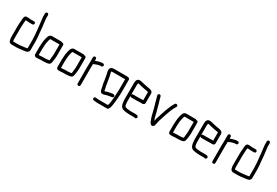

<svg xmlns="http://www.w3.org/2000/svg" viewBox="69 -1880 4558 3160"><g transform="rotate(30 2348.0 -300.0)"><path d="M245 -505H182C176 -505 170 -505 164 -506C151 -506 142 -511 129 -509H101C83 -509 69 -492 65 -478C58 -455 59 -429 56 -400C52 -360 50 -327 50 -282V-93C50 -86 50 -80 51 -73C58 -24 65 11 121 11H201C217 11 239 10 254 8L275 5C316 -1 355 -2 391 -12C412 -17 432 -42 432 -67V-226C432 -275 428 -324 422 -369C419 -409 415 -448 412 -486C406 -519 404 -557 399 -590C396 -611 393 -628 393 -651V-708C393 -723 380 -737 365 -737C349 -737 336 -724 336 -708V-652C336 -643 337 -634 338 -626C341 -607 342 -581 345 -564C348 -550 348 -527 351 -512L355 -478C360 -424 365 -370 371 -316C373 -285 375 -257 375 -226V-68C375 -64 348 -62 344 -61L329 -58C317 -56 306 -56 292 -54C263 -50 234 -46 201 -46H114C110 -55 108 -66 108 -78C107 -83 107 -88 107 -93V-282C107 -299 107 -313 108 -326C111 -368 111 -411 117 -449C117 -450 117 -451 118 -452H138C149 -450 168 -448 182 -448H245C261 -448 274 -460 274 -476C274 -492 261 -505 245 -505Z M611 -64H589V-183C593 -229 591 -276 602 -316C604 -327 606 -338 609 -347C612 -359 616 -378 623 -385H798V-189C796 -170 796 -168 794 -151L791 -129C789 -113 791 -91 784 -77L772 -73C769 -72 766 -72 764 -72C759 -72 754 -72 748 -71L730 -69C725 -68 721 -68 717 -68H659C645 -66 626 -64 611 -64ZM566 -7H611C625 -7 646 -9 660 -11H717C733 -11 751 -15 766 -15C779 -15 793 -21 803 -23C841 -33 842 -80 848 -123L851 -145C853 -162 853 -167 855 -187V-405C855 -420 842 -434 827 -434C825 -434 823 -434 821 -433C815 -439 808 -442 800 -442H620C609 -442 597 -437 586 -428C568 -412 560 -388 553 -361C551 -350 549 -339 546 -328C535 -285 536 -234 532 -185V-43C532 -26 550 -9 566 -7Z M1034 -64H1012V-183C1016 -229 1014 -276 1025 -316C1027 -327 1029 -338 1032 -347C1035 -359 1039 -378 1046 -385H1221V-189C1219 -170 1219 -168 1217 -151L1214 -129C1212 -113 1214 -91 1207 -77L1195 -73C1192 -72 1189 -72 1187 -72C1182 -72 1177 -72 1171 -71L1153 -69C1148 -68 1144 -68 1140 -68H1082C1068 -66 1049 -64 1034 -64ZM989 -7H1034C1048 -7 1069 -9 1083 -11H1140C1156 -11 1174 -15 1189 -15C1202 -15 1216 -21 1226 -23C1264 -33 1265 -80 1271 -123L1274 -145C1276 -162 1276 -167 1278 -187V-405C1278 -420 1265 -434 1250 -434C1248 -434 1246 -434 1244 -433C1238 -439 1231 -442 1223 -442H1043C1032 -442 1020 -437 1009 -428C991 -412 983 -388 976 -361C974 -350 972 -339 969 -328C958 -285 959 -234 955 -185V-43C955 -26 973 -9 989 -7Z M1380 -476V-374C1380 -350 1378 -319 1378 -294V21C1378 38 1391 49 1407 49C1423 49 1435 37 1435 21V-295C1435 -320 1437 -351 1437 -374V-381C1461 -389 1489 -405 1516 -410C1526 -411 1539 -417 1549 -417H1575C1589 -417 1603 -432 1603 -446C1603 -461 1589 -474 1575 -474H1546C1507 -468 1470 -456 1437 -443V-476C1437 -491 1424 -505 1409 -505C1393 -505 1380 -492 1380 -476Z M2018 -486H1780C1733 -486 1703 -468 1703 -419C1703 -397 1705 -389 1711 -370C1717 -351 1722 -324 1725 -303L1731 -267C1734 -256 1736 -244 1737 -232C1739 -203 1745 -173 1752 -149L1757 -127C1758 -120 1759 -115 1760 -111L1762 -97C1765 -81 1769 -67 1777 -54C1792 -27 1823 -28 1853 -38C1866 -44 1874 -44 1886 -49C1898 -53 1914 -54 1928 -57L1942 -60C1965 -65 1987 -62 1999 -76C2016 -97 1997 -124 1972 -121C1960 -119 1945 -118 1933 -116L1918 -113L1904 -111C1893 -109 1877 -107 1868 -103C1855 -100 1839 -89 1823 -89C1821 -93 1819 -102 1818 -106L1816 -120C1815 -125 1814 -132 1812 -140L1807 -161C1806 -169 1804 -176 1802 -183C1799 -198 1796 -222 1793 -239C1792 -252 1790 -265 1787 -278L1781 -314C1779 -326 1776 -337 1774 -349C1770 -375 1760 -394 1760 -419C1760 -422 1760 -424 1761 -427C1763 -428 1765 -428 1768 -428C1773 -429 1777 -429 1780 -429H2020V-230C2020 -219 2020 -207 2019 -194C2016 -151 2013 -94 2010 -52C2003 -7 2002 44 1987 80H1810C1801 80 1773 77 1766 76L1756 75C1740 73 1725 84 1723 98C1721 115 1733 129 1748 131L1758 132C1768 133 1798 137 1810 137H1999C2002 137 2004 136 2007 136C2019 136 2027 126 2031 118C2033 114 2034 114 2036 110C2052 78 2056 39 2062 -4L2066 -46C2068 -60 2070 -77 2071 -96C2073 -143 2077 -183 2077 -230V-449C2077 -481 2050 -486 2018 -486Z M2239 -478H2240C2253 -478 2258 -475 2271 -473C2286 -471 2306 -463 2322 -461C2343 -458 2366 -450 2386 -447L2404 -445L2421 -442C2430 -440 2443 -437 2451 -435V-279H2416C2403 -279 2368 -277 2354 -277H2259C2248 -277 2239 -272 2234 -262V-449C2234 -455 2237 -472 2239 -478ZM2416 -222H2469C2489 -222 2508 -236 2508 -257V-440C2504 -482 2468 -492 2429 -499L2412 -501C2406 -502 2400 -503 2395 -504L2380 -507C2366 -511 2347 -515 2332 -517C2316 -519 2298 -526 2282 -529C2267 -531 2258 -535 2240 -535C2193 -535 2177 -496 2177 -449V-142C2177 -130 2178 -119 2179 -109C2182 -80 2183 -63 2190 -41C2202 -8 2218 14 2253 24C2277 28 2305 36 2335 36H2346C2353 37 2359 38 2365 38H2457C2464 38 2469 39 2474 41C2499 47 2519 22 2506 0C2498 -15 2479 -19 2457 -19H2365C2355 -19 2345 -21 2335 -21C2315 -21 2302 -25 2285 -27C2274 -29 2268 -33 2258 -35C2251 -42 2240 -57 2240 -72C2236 -93 2234 -117 2234 -142V-235C2239 -225 2248 -220 2259 -220H2354C2368 -220 2402 -222 2416 -222Z M2611 -463C2617 -440 2625 -414 2631 -390C2645 -340 2662 -279 2676 -229C2684 -199 2691 -164 2699 -134L2707 -106C2714 -81 2727 -55 2734 -33C2743 -10 2768 25 2800 9C2827 -5 2827 -33 2835 -67C2838 -79 2840 -92 2843 -107C2848 -130 2858 -147 2863 -169C2870 -191 2880 -220 2887 -243C2899 -283 2914 -318 2928 -356C2942 -388 2954 -416 2972 -445L2980 -457C2998 -489 2949 -517 2931 -486L2923 -474C2918 -465 2915 -459 2912 -454C2901 -439 2894 -417 2885 -399C2874 -376 2865 -346 2854 -322L2844 -294C2837 -273 2829 -244 2820 -222C2812 -197 2810 -178 2799 -157C2790 -135 2785 -106 2779 -80C2779 -79 2779 -77 2778 -76C2776 -81 2774 -87 2771 -94L2762 -121L2754 -151C2748 -168 2743 -197 2739 -215C2734 -234 2726 -260 2721 -279C2709 -325 2692 -388 2678 -431L2673 -451C2672 -458 2668 -469 2666 -477C2656 -511 2602 -501 2611 -463Z M3162 -64H3140V-183C3144 -229 3142 -276 3153 -316C3155 -327 3157 -338 3160 -347C3163 -359 3167 -378 3174 -385H3349V-189C3347 -170 3347 -168 3345 -151L3342 -129C3340 -113 3342 -91 3335 -77L3323 -73C3320 -72 3317 -72 3315 -72C3310 -72 3305 -72 3299 -71L3281 -69C3276 -68 3272 -68 3268 -68H3210C3196 -66 3177 -64 3162 -64ZM3117 -7H3162C3176 -7 3197 -9 3211 -11H3268C3284 -11 3302 -15 3317 -15C3330 -15 3344 -21 3354 -23C3392 -33 3393 -80 3399 -123L3402 -145C3404 -162 3404 -167 3406 -187V-405C3406 -420 3393 -434 3378 -434C3376 -434 3374 -434 3372 -433C3366 -439 3359 -442 3351 -442H3171C3160 -442 3148 -437 3137 -428C3119 -412 3111 -388 3104 -361C3102 -350 3100 -339 3097 -328C3086 -285 3087 -234 3083 -185V-43C3083 -26 3101 -9 3117 -7Z M3568 -478H3569C3582 -478 3587 -475 3600 -473C3615 -471 3635 -463 3651 -461C3672 -458 3695 -450 3715 -447L3733 -445L3750 -442C3759 -440 3772 -437 3780 -435V-279H3745C3732 -279 3697 -277 3683 -277H3588C3577 -277 3568 -272 3563 -262V-449C3563 -455 3566 -472 3568 -478ZM3745 -222H3798C3818 -222 3837 -236 3837 -257V-440C3833 -482 3797 -492 3758 -499L3741 -501C3735 -502 3729 -503 3724 -504L3709 -507C3695 -511 3676 -515 3661 -517C3645 -519 3627 -526 3611 -529C3596 -531 3587 -535 3569 -535C3522 -535 3506 -496 3506 -449V-142C3506 -130 3507 -119 3508 -109C3511 -80 3512 -63 3519 -41C3531 -8 3547 14 3582 24C3606 28 3634 36 3664 36H3675C3682 37 3688 38 3694 38H3786C3793 38 3798 39 3803 41C3828 47 3848 22 3835 0C3827 -15 3808 -19 3786 -19H3694C3684 -19 3674 -21 3664 -21C3644 -21 3631 -25 3614 -27C3603 -29 3597 -33 3587 -35C3580 -42 3569 -57 3569 -72C3565 -93 3563 -117 3563 -142V-235C3568 -225 3577 -220 3588 -220H3683C3697 -220 3731 -222 3745 -222Z M3941 -476V-374C3941 -350 3939 -319 3939 -294V21C3939 38 3952 49 3968 49C3984 49 3996 37 3996 21V-295C3996 -320 3998 -351 3998 -374V-381C4022 -389 4050 -405 4077 -410C4087 -411 4100 -417 4110 -417H4136C4150 -417 4164 -432 4164 -446C4164 -461 4150 -474 4136 -474H4107C4068 -468 4031 -456 3998 -443V-476C3998 -491 3985 -505 3970 -505C3954 -505 3941 -492 3941 -476Z M4459 -505H4396C4390 -505 4384 -505 4378 -506C4365 -506 4356 -511 4343 -509H4315C4297 -509 4283 -492 4279 -478C4272 -455 4273 -429 4270 -400C4266 -360 4264 -327 4264 -282V-93C4264 -86 4264 -80 4265 -73C4272 -24 4279 11 4335 11H4415C4431 11 4453 10 4468 8L4489 5C4530 -1 4569 -2 4605 -12C4626 -17 4646 -42 4646 -67V-226C4646 -275 4642 -324 4636 -369C4633 -409 4629 -448 4626 -486C4620 -519 4618 -557 4613 -590C4610 -611 4607 -628 4607 -651V-708C4607 -723 4594 -737 4579 -737C4563 -737 4550 -724 4550 -708V-652C4550 -643 4551 -634 4552 -626C4555 -607 4556 -581 4559 -564C4562 -550 4562 -527 4565 -512L4569 -478C4574 -424 4579 -370 4585 -316C4587 -285 4589 -257 4589 -226V-68C4589 -64 4562 -62 4558 -61L4543 -58C4531 -56 4520 -56 4506 -54C4477 -50 4448 -46 4415 -46H4328C4324 -55 4322 -66 4322 -78C4321 -83 4321 -88 4321 -93V-282C4321 -299 4321 -313 4322 -326C4325 -368 4325 -411 4331 -449C4331 -450 4331 -451 4332 -452H4352C4363 -450 4382 -448 4396 -448H4459C4475 -448 4488 -460 4488 -476C4488 -492 4475 -505 4459 -505Z"/></g></svg>

Font: Electronic
Style: Regular
Weight: 400
Version: Version 1.011